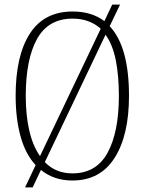

<svg xmlns="http://www.w3.org/2000/svg" viewBox="-20 -775 630 835"><path d="M135 -57Q91 -104 69.5 -181.5Q48 -259 48 -359Q48 -533 110 -629Q172 -725 296 -725Q379 -725 434 -683L468 -755H502L457 -661Q541 -572 541 -358Q541 -187 478.5 -88.5Q416 10 295 10Q214 10 158 -36L122 40H89ZM418 -650Q395 -671 364.5 -682.5Q334 -694 296 -694Q190 -694 141 -605.5Q92 -517 92 -358Q92 -273 107.5 -206.5Q123 -140 154 -96ZM295 -21Q399 -21 448 -111Q497 -201 497 -358Q497 -446 483.5 -513.5Q470 -581 439 -624L175 -70Q222 -21 295 -21Z"/></svg>

Font: Noto Serif Tamil Condensed ExtraLight
Style: Regular
Weight: 200
Width: 3
Designer: Indian Type Foundry, Tom Grace, and the Monotype Design Team
Foundry: Monotype Imaging Inc.
Version: Version 2.004; ttfautohint (v1.8.4.7-5d5b)